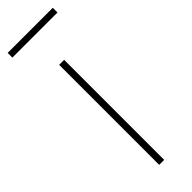

<svg xmlns="http://www.w3.org/2000/svg" viewBox="-261 -707 717 717"><g transform="rotate(-45 98.0 -348.0)"><path d="M109.4 -528.3V0H83V-528.3ZM216.8 -695.8V-670.9H-21.5V-695.8Z"/></g></svg>

Font: Roboto Condensed Thin
Style: Regular
Weight: 250
Width: 3
Designer: Christian Robertson
Foundry: Google
Version: Version 3.009; 2024